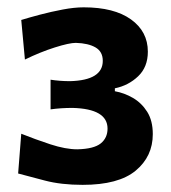

<svg xmlns="http://www.w3.org/2000/svg" viewBox="-20 -794 468 524"><path d="M205.5 -289.5Q147 -289.5 102.5 -301.2Q58 -313 29.5 -320.5L38 -429Q75.5 -414 117.2 -400.2Q159 -386.5 191 -386.5Q236 -387.5 254.8 -402.5Q273.5 -417.5 273.5 -443Q273.5 -497 178 -499.5Q146 -499.5 118 -495.5V-576.5Q143 -572.5 171.5 -572.5Q260.5 -575 260.5 -628Q260.5 -653 240.8 -664.5Q221 -676 187 -677Q169 -677 129.5 -664.5Q90 -652 48 -631.5L38 -739.5Q59 -746 89.2 -754Q119.5 -762 151.2 -768Q183 -774 208.5 -774Q291.5 -774 337.5 -741Q383.5 -708 383.5 -653Q383.5 -611 357 -585.8Q330.5 -560.5 293.5 -553V-545Q319 -540.5 342.8 -526.8Q366.5 -513 381.8 -488.8Q397 -464.5 397 -428Q397 -367 350.2 -328.2Q303.5 -289.5 205.5 -289.5Z"/></svg>

Font: Commissioner Flair
Style: Bold
Weight: 700
Designer: Kostas Bartsokas
Foundry: Kostas Bartsokas
Version: Version 1.000; ttfautohint (v1.8.3)